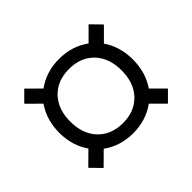

<svg xmlns="http://www.w3.org/2000/svg" viewBox="-103 -699 735 735"><g transform="rotate(-45 265.0 -331.0)"><path d="M463.9 -331.1Q463.9 -260.7 428.2 -209L480 -157.2L439 -116.2L387.2 -168Q334.5 -129.9 265.1 -129.9Q195.8 -129.9 143.1 -168L90.8 -116.2L49.8 -158.2L102.1 -210Q65.9 -262.2 65.9 -331.1Q65.9 -400.9 102.1 -453.1L49.8 -504.9L90.8 -545.9L143.1 -494.1Q195.8 -532.2 265.1 -532.2Q334.5 -532.2 387.2 -494.1L439 -545.9L480 -503.9L428.2 -452.1Q463.9 -400.4 463.9 -331.1ZM126 -332Q126 -264.6 164.1 -224.9Q202.1 -185.1 265.1 -185.1Q328.1 -185.1 366 -224.9Q403.8 -264.6 403.8 -332Q403.8 -398.9 366 -438.5Q328.1 -478 265.1 -478Q201.7 -478 163.8 -438.5Q126 -398.9 126 -332Z"/></g></svg>

Font: LT Superior
Style: Regular
Weight: 400
Designer: Daniel Lyons
Foundry: LyonsType
Version: Version 1.000